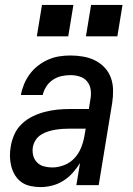

<svg xmlns="http://www.w3.org/2000/svg" viewBox="-20 -754 540 782"><path d="M145 8Q124 8 103.5 3.5Q83 -1 67.5 -12Q52 -23 41.5 -40Q31 -57 26 -76.5Q21 -96 20.5 -116.5Q20 -137 24 -159Q28 -183 39 -207.5Q50 -232 70 -250.5Q90 -269 114 -280.5Q138 -292 163.5 -298.5Q189 -305 214 -307.5Q239 -310 264 -310H342L348 -348Q352 -368 349.5 -387.5Q347 -407 335.5 -421.5Q324 -436 305.5 -442Q287 -448 267 -448Q249 -448 230.5 -444Q212 -440 195.5 -429Q179 -418 168.5 -401.5Q158 -385 154 -367H65Q69 -389 78 -411Q87 -433 101.5 -452.5Q116 -472 135.5 -487Q155 -502 177 -511.5Q199 -521 221.5 -524.5Q244 -528 267 -528Q293 -528 319 -523.5Q345 -519 367 -508Q389 -497 406 -479Q423 -461 431.5 -437.5Q440 -414 440.5 -387.5Q441 -361 437 -335L382 0H291L306 -90Q293 -69 276 -50Q259 -31 237.5 -17.5Q216 -4 192 2Q168 8 145 8ZM193 -72Q217 -72 241.5 -81.5Q266 -91 283.5 -110Q301 -129 310.5 -153Q320 -177 324 -201L329 -230H264Q249 -230 234.5 -229Q220 -228 205 -225.5Q190 -223 175.5 -218.5Q161 -214 147.5 -205.5Q134 -197 125.5 -184Q117 -171 114 -156Q111 -138 115 -121.5Q119 -105 130.5 -93Q142 -81 158.5 -76.5Q175 -72 193 -72ZM330 -606 351 -734H479L458 -606ZM130 -606 151 -734H279L258 -606Z"/></svg>

Font: Iosevka SS04 Medium Oblique
Style: Regular
Weight: 500
Italic angle: -9°
Monospace: yes
Designer: Belleve Invis
Foundry: Belleve Invis
Version: Version 19.0.0; ttfautohint (v1.8.4)